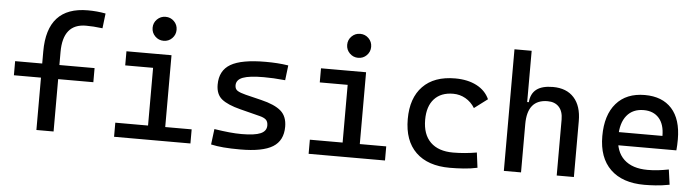

<svg xmlns="http://www.w3.org/2000/svg" viewBox="-47 -943 4195 1152"><g transform="rotate(5 2051.0 -367.0)"><path d="M196.3 0V-473.6Q196.3 -742.2 441.4 -742.2Q497.1 -742.2 548.8 -732.4L538.1 -642.6Q507.3 -646.5 483.9 -647.9Q460.4 -649.4 438.5 -649.4Q299.8 -649.4 299.8 -478.5V0ZM33.2 -315.4V-400.4H511.7V-315.4Z M861.3 0V-488.3H964.8V0ZM664.1 0V-85H871.1V0ZM955.1 0V-85H1124V0ZM693.4 -432.6V-517.6H964.8V-432.6ZM909.7 -599.6Q879.9 -599.6 858.6 -620.8Q837.4 -642.1 837.4 -671.9Q837.4 -702.1 858.6 -723.1Q879.9 -744.1 909.7 -744.1Q939.9 -744.1 960.9 -723.1Q981.9 -702.1 981.9 -671.9Q981.9 -642.1 960.9 -620.8Q939.9 -599.6 909.7 -599.6Z M1424.8 9.8Q1366.2 9.8 1324.5 6.3Q1282.7 2.9 1248 -4.9L1259.8 -98.6Q1311 -90.8 1350.3 -86.9Q1389.6 -83 1424.8 -83Q1503.4 -83 1538.8 -98.4Q1574.2 -113.8 1574.2 -147.5Q1574.2 -170.9 1561.8 -182.4Q1549.3 -193.8 1523.4 -200.2L1404.3 -230.5Q1327.6 -250 1291.7 -278.8Q1255.9 -307.6 1255.9 -366.2Q1255.9 -451.2 1321 -489.3Q1386.2 -527.3 1531.2 -527.3Q1568.8 -527.3 1601.3 -525.1Q1633.8 -522.9 1668 -517.6L1657.2 -427.7Q1617.7 -431.6 1587.4 -433.1Q1557.1 -434.6 1528.3 -434.6Q1441.4 -434.6 1402.3 -419.7Q1363.3 -404.8 1363.3 -371.1Q1363.3 -348.6 1379.4 -338.6Q1395.5 -328.6 1428.7 -320.3L1524.4 -296.9Q1606 -277.3 1643.8 -244.6Q1681.6 -211.9 1681.6 -149.4Q1681.6 -65.9 1620.6 -28.1Q1559.6 9.8 1424.8 9.8Z M2033.2 0V-488.3H2136.7V0ZM1835.9 0V-85H2043V0ZM2127 0V-85H2295.9V0ZM1865.2 -432.6V-517.6H2136.7V-432.6ZM2081.5 -599.6Q2051.8 -599.6 2030.5 -620.8Q2009.3 -642.1 2009.3 -671.9Q2009.3 -702.1 2030.5 -723.1Q2051.8 -744.1 2081.5 -744.1Q2111.8 -744.1 2132.8 -723.1Q2153.8 -702.1 2153.8 -671.9Q2153.8 -642.1 2132.8 -620.8Q2111.8 -599.6 2081.5 -599.6Z M2686.5 9.8Q2554.2 9.8 2482.2 -59.8Q2410.2 -129.4 2410.2 -259.8Q2410.2 -386.7 2478.3 -457Q2546.4 -527.3 2672.9 -527.3Q2748.5 -527.3 2802.5 -499.3Q2856.4 -471.2 2879.4 -419.9L2799.8 -359.9Q2777.8 -395.5 2743.7 -415Q2709.5 -434.6 2668.9 -434.6Q2595.7 -434.6 2555.2 -390.4Q2514.6 -346.2 2514.6 -264.6Q2514.6 -176.3 2562.3 -129.6Q2609.9 -83 2698.2 -83Q2734.4 -83 2770.5 -86.4Q2806.6 -89.8 2840.8 -95.7L2852.5 -4.9Q2812.5 3.9 2769.8 6.8Q2727.1 9.8 2686.5 9.8Z M3330.1 0V-336.9Q3330.1 -386.2 3305.7 -412.8Q3281.2 -439.5 3237.3 -439.5Q3115.2 -439.5 3115.2 -291L3085 -423.8H3125Q3129.4 -476.1 3163.1 -501.7Q3196.8 -527.3 3261.7 -527.3Q3343.8 -527.3 3388.7 -477.5Q3433.6 -427.7 3433.6 -336.9V0ZM3011.7 0V-732.4H3115.2V0Z M3858.4 9.8Q3726.1 9.8 3654.1 -59.8Q3582 -129.4 3582 -259.8Q3582 -386.7 3643.1 -457Q3704.1 -527.3 3815.4 -527.3Q3920.4 -527.3 3977.8 -463.9Q4035.2 -400.4 4035.2 -279.3Q4035.2 -243.7 4032.2 -212.9H3668.9V-292H3941.4Q3941.4 -361.8 3908.2 -399.2Q3875 -436.5 3816.4 -436.5Q3750.5 -436.5 3714.1 -391.6Q3677.7 -346.7 3677.7 -264.6Q3677.7 -174.8 3727.8 -127.9Q3777.8 -81.1 3870.1 -81.1Q3902.3 -81.1 3933.6 -84.7Q3964.8 -88.4 3997.1 -94.7L4009.8 -3.9Q3963.9 4.9 3925.8 7.3Q3887.7 9.8 3858.4 9.8Z"/></g></svg>

Font: Cascadia Code PL
Style: Regular
Weight: 400
Monospace: yes
Designer: Aaron Bell
Foundry: Saja Typeworks
Version: Version 2102.003